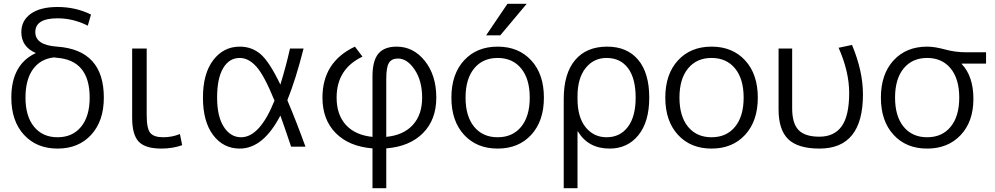

<svg xmlns="http://www.w3.org/2000/svg" viewBox="-20 -777 5268 1017"><path d="M266 -473Q194 -465 154.5 -410Q115 -355 115 -260Q115 -161 160.5 -105.5Q206 -50 285 -50Q364 -50 409.5 -105.5Q455 -161 455 -260Q455 -458 281 -471Q276 -471 266 -473ZM170 -496Q93 -529 93 -607Q93 -668 143 -704Q193 -740 285 -740Q381 -740 462 -700L445 -641Q368 -680 285 -680Q167 -680 167 -607Q167 -538 282 -530Q530 -513 530 -260Q530 -136 463 -63Q396 10 285 10Q174 10 107 -63Q40 -136 40 -260Q40 -436 170 -496Z M757 -520V-167Q757 -96 776 -73Q795 -50 845 -50Q891 -50 933 -67L945 -8Q894 10 835 10Q750 10 715 -26.5Q680 -63 680 -153V-520Z M1502 -246Q1548 -138 1598 0H1522Q1480 -125 1465 -165Q1374 10 1250 10Q1163 10 1109 -61.5Q1055 -133 1055 -260Q1055 -387 1109.5 -458.5Q1164 -530 1250 -530Q1314 -530 1360.5 -490Q1407 -450 1465 -329Q1495 -425 1516 -520H1588Q1548 -361 1502 -246ZM1434 -244Q1380 -377 1338.5 -423.5Q1297 -470 1250 -470Q1194 -470 1162 -416Q1130 -362 1130 -260Q1130 -160 1165.5 -105Q1201 -50 1257 -50Q1356 -50 1434 -244Z M1900 -477Q1763 -412 1763 -260Q1763 -169 1812.5 -115Q1862 -61 1953 -52V-373Q1953 -455 1984 -492.5Q2015 -530 2081 -530Q2170 -530 2230.5 -454Q2291 -378 2291 -260Q2291 -143 2220.5 -72Q2150 -1 2026 9V220H1953V9Q1829 -1 1758.5 -72Q1688 -143 1688 -260Q1688 -449 1860 -530ZM2026 -52Q2117 -61 2166.5 -115Q2216 -169 2216 -260Q2216 -349 2176.5 -408Q2137 -467 2088 -467Q2055 -467 2040.5 -444.5Q2026 -422 2026 -360Z M2630 -590H2555L2668 -757H2770ZM2438 -63Q2371 -136 2371 -260Q2371 -384 2438 -457Q2505 -530 2616 -530Q2727 -530 2794 -457Q2861 -384 2861 -260Q2861 -136 2794 -63Q2727 10 2616 10Q2505 10 2438 -63ZM2491.5 -105.5Q2537 -50 2616 -50Q2695 -50 2740.5 -105.5Q2786 -161 2786 -260Q2786 -359 2740.5 -414.5Q2695 -470 2616 -470Q2537 -470 2491.5 -414.5Q2446 -359 2446 -260Q2446 -161 2491.5 -105.5Z M2966 220V-253Q2966 -387 3026 -458.5Q3086 -530 3196 -530Q3302 -530 3360.5 -460Q3419 -390 3419 -260Q3419 -132 3361.5 -61Q3304 10 3209 10Q3096 10 3041 -81H3039V220ZM3347 -260Q3347 -362 3306.5 -416Q3266 -470 3193 -470Q3124 -470 3081.5 -416Q3039 -362 3039 -267V-253Q3039 -156 3082 -103Q3125 -50 3193 -50Q3264 -50 3305.5 -104.5Q3347 -159 3347 -260Z M3873.5 -414.5Q3828 -470 3749 -470Q3670 -470 3624.5 -414.5Q3579 -359 3579 -260Q3579 -161 3624.5 -105.5Q3670 -50 3749 -50Q3828 -50 3873.5 -105.5Q3919 -161 3919 -260Q3919 -359 3873.5 -414.5ZM3927 -63Q3860 10 3749 10Q3638 10 3571 -63Q3504 -136 3504 -260Q3504 -384 3571 -457Q3638 -530 3749 -530Q3860 -530 3927 -457Q3994 -384 3994 -260Q3994 -136 3927 -63Z M4422 -524 4493 -539Q4551 -400 4551 -277Q4551 10 4321 10Q4207 10 4155.5 -39.5Q4104 -89 4104 -197V-520H4176V-203Q4176 -123 4210 -88Q4244 -53 4320 -53Q4399 -53 4438.5 -108.5Q4478 -164 4478 -285Q4478 -397 4422 -524Z M4891 -530Q4931 -530 4985.5 -515Q5040 -500 5099 -500H5203V-440H5074V-438Q5136 -373 5136 -253Q5136 -133 5068.5 -61.5Q5001 10 4891 10Q4780 10 4713 -63Q4646 -136 4646 -260Q4646 -384 4713 -457Q4780 -530 4891 -530ZM4766.5 -105.5Q4812 -50 4891 -50Q4970 -50 5015.5 -105.5Q5061 -161 5061 -260Q5061 -359 5015.5 -414.5Q4970 -470 4891 -470Q4812 -470 4766.5 -414.5Q4721 -359 4721 -260Q4721 -161 4766.5 -105.5Z"/></svg>

Font: M PLUS 1p
Style: Regular
Weight: 400
Version: Version 1.062